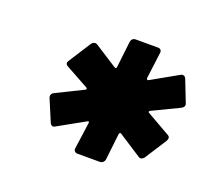

<svg xmlns="http://www.w3.org/2000/svg" viewBox="-73 -837 584 534"><g transform="rotate(20 219.0 -570.0)"><path d="M202 -393H268C275 -393 281 -398 282 -405L291 -484C292 -488 295 -489 297 -487L365 -443C370 -439 377 -441 382 -448L423 -512C427 -519 426 -525 420 -528L350 -568C347 -570 348 -572 351 -574L430 -612C437 -616 440 -621 437 -628L412 -692C409 -699 402 -701 396 -697L318 -653C315 -651 312 -653 312 -657L322 -735C323 -742 319 -747 312 -747H245C238 -747 233 -742 232 -735L223 -657C223 -653 220 -652 217 -654L150 -697C144 -701 137 -699 132 -692L91 -628C86 -621 87 -616 94 -612L163 -574C165 -572 165 -570 162 -568L83 -529C76 -526 73 -519 76 -512L103 -448C106 -441 112 -439 118 -443L197 -487C200 -489 203 -488 202 -484L191 -405C190 -398 195 -393 202 -393Z"/></g></svg>

Font: Barlow ExtraBold
Style: Italic
Weight: 800
Italic angle: -7°
Designer: Jeremy Tribby
Foundry: Tribby Type
Version: Version 1.422;hotconv 1.0.109;makeotfexe 2.5.65596